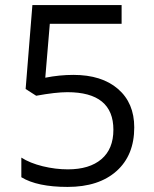

<svg xmlns="http://www.w3.org/2000/svg" viewBox="-20 -734 612 764"><path d="M272 -436Q384.8 -436 449.5 -380.1Q514.2 -324.2 514.2 -227.1Q514.2 -116.2 443.6 -53.2Q373 9.8 249 9.8Q128.4 9.8 64.9 -28.8V-106.9Q99.1 -85 149.9 -72.5Q200.7 -60.1 250 -60.1Q335.9 -60.1 383.5 -100.6Q431.2 -141.1 431.2 -217.8Q431.2 -367.2 248 -367.2Q201.7 -367.2 124 -353L82 -379.9L108.9 -713.9H463.9V-639.2H178.2L160.2 -424.8Q216.3 -436 272 -436Z"/></svg>

Font: f06041945
Style: Regular
Weight: 400
Foundry: Ascender Corporation
Version: Version 1.10